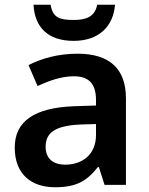

<svg xmlns="http://www.w3.org/2000/svg" viewBox="-20 -778 625 808"><path d="M464 -758H389C379 -706 340 -694 291 -694C233 -694 202 -702 193 -758H121C126 -664 181 -606 290 -606C396 -606 457 -667 464 -758ZM306 -552C225 -552 154 -532 100 -504L138 -416C186 -438 238 -457 290 -457C349 -457 384 -431 384 -357V-334L293 -331C125 -325 42 -268 42 -157C42 -43 114 10 211 10C302 10 345 -16 392 -75H396L420 0H510V-364C510 -490 440 -552 306 -552ZM318 -254 384 -256V-210C384 -128 327 -85 254 -85C206 -85 172 -109 172 -160C172 -218 209 -249 318 -254Z"/></svg>

Font: Noto Sans Lao SemiBold
Style: Regular
Weight: 600
Designer: Monotype Design Team
Foundry: Monotype Imaging Inc.
Version: Version 2.003